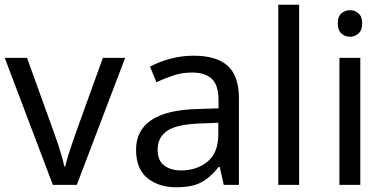

<svg xmlns="http://www.w3.org/2000/svg" viewBox="-20 -780 1625 810"><path d="M203 0 0 -536H94L208 -220Q216 -198 225 -171Q234 -144 241 -119.5Q248 -95 251 -78H255Q259 -95 266.5 -120Q274 -145 283.5 -172Q293 -199 300 -220L414 -536H508L304 0Z M796 -545Q894 -545 941 -502Q988 -459 988 -365V0H924L907 -76H903Q868 -32 829.5 -11Q791 10 723 10Q650 10 602 -28.5Q554 -67 554 -149Q554 -229 617 -272.5Q680 -316 811 -320L902 -323V-355Q902 -422 873 -448Q844 -474 791 -474Q749 -474 711 -461.5Q673 -449 640 -433L613 -499Q648 -518 696 -531.5Q744 -545 796 -545ZM822 -259Q722 -255 683.5 -227Q645 -199 645 -148Q645 -103 672.5 -82Q700 -61 743 -61Q811 -61 856 -98.5Q901 -136 901 -214V-262Z M1242 0H1154V-760H1242Z M1457 -737Q1477 -737 1492.5 -723.5Q1508 -710 1508 -681Q1508 -653 1492.5 -639Q1477 -625 1457 -625Q1435 -625 1420 -639Q1405 -653 1405 -681Q1405 -710 1420 -723.5Q1435 -737 1457 -737ZM1500 -536V0H1412V-536Z"/></svg>

Font: Noto Sans Tifinagh APT
Style: Regular
Weight: 400
Designer: JamraPatel
Foundry: JamraPatel LLC
Version: Version 2.006; ttfautohint (v1.8.4.7-5d5b)